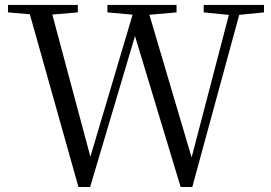

<svg xmlns="http://www.w3.org/2000/svg" viewBox="-20 -748 1093 775"><path d="M296.6 6.7 89.9 -728H180.8L353.2 -84.2H335.2L340 -99.2L526.9 -728H571.3L762.8 -80.8H745.6L749.4 -97L914.3 -728H956.5L756.2 6.7H709.1L515.8 -632.7H534.3L529.5 -617.9L343.8 6.7ZM12.2 -698V-728H294.1V-698L163.6 -686.9H140.5ZM413.6 -698V-728H692.6V-698L566.7 -686.9H535.7ZM802.2 -698V-728H1045.6V-698L934.1 -686.9H913.8Z"/></svg>

Font: Noto Serif KR
Style: Regular
Weight: 200
Designer: Ryoko NISHIZUKA 西塚涼子 (kana & ideographs); Frank Grießhammer (Latin, Greek & Cyrillic); Wenlong ZHANG 张文龙 (bopomofo); San
Foundry: Adobe
Version: Version 2.001;hotconv 1.1.0;makeotfexe 2.6.0